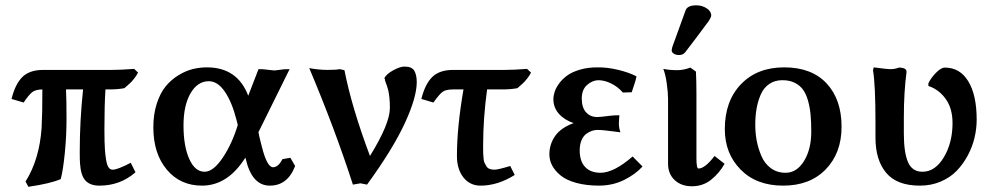

<svg xmlns="http://www.w3.org/2000/svg" viewBox="-20 -696 3733 730"><path d="M138.2 -210Q141.1 -260.7 141.1 -356Q115.2 -355.5 102.8 -345.9Q90.3 -336.4 69.8 -306.2L23.9 -319.8Q37.6 -376 64.9 -403.1Q92.3 -430.2 144 -430.2H405.8Q438.5 -430.2 490.2 -434.1L504.9 -419.9Q498.5 -407.7 489.7 -396.7Q481 -385.7 474.1 -379.4Q467.3 -373 453.1 -360.8Q428.2 -356 396 -356H380.9Q377 -293.9 377 -206.1Q377 -152.8 378.9 -127.9Q382.3 -82.5 388.9 -66.7Q395.5 -50.8 408.2 -50.8Q426.8 -50.8 477.1 -77.1L495.1 -41Q437.5 9.8 357.9 9.8Q322.8 9.8 304.9 -9.5Q287.1 -28.8 284.2 -75.2Q283.2 -86.4 283.2 -120.1Q283.2 -236.8 295.9 -356H231Q232.9 -317.9 232.9 -241.2Q232.9 -179.2 226.3 -113Q219.7 -46.9 210.9 -15.1Q171.9 2 87.9 14.2L77.1 -5.9Q129.9 -89.4 138.2 -210Z M1053.7 -90.8 1084 -96.2 1102.1 -64.9Q1073.7 9.8 1005.9 9.8Q937.5 9.8 914.1 -92.8L912.6 -96.2Q845.7 9.8 748 9.8Q665 9.8 614 -51.3Q563 -112.3 563 -211.9Q563 -262.2 576.2 -302.5Q589.4 -342.8 610.1 -367.9Q630.9 -393.1 658.4 -409.9Q686 -426.8 712.6 -433.3Q739.3 -439.9 766.6 -439.9Q882.8 -439.9 923.8 -332Q937 -367.7 962.9 -433.1Q983.9 -433.1 993.7 -431.2L1022 -428.2Q1027.8 -428.2 1037.4 -429.7Q1046.9 -431.2 1048.8 -431.2Q1056.6 -433.1 1081.1 -433.1L960.9 -189.9L962.9 -192.9Q964.4 -181.6 969.7 -161.6Q975.1 -141.6 976.1 -136.2Q995.6 -60.1 1018.1 -60.1Q1038.1 -60.1 1053.7 -90.8ZM757.8 -43Q791 -43 826.9 -96.4Q862.8 -149.9 884.8 -223.1L883.8 -221.2Q883.3 -225.1 881.3 -231.9Q879.4 -238.8 878.9 -241.2Q861.8 -308.1 834.7 -347.7Q807.6 -387.2 773.9 -387.2Q731 -387.2 704.3 -341.1Q677.7 -294.9 677.7 -219.2Q677.7 -140.6 699.5 -91.8Q721.2 -43 757.8 -43Z M1271.5 -433.1 1289.6 -429.2Q1317.4 -287.1 1386.7 -103Q1462.4 -225.6 1462.4 -285.2Q1462.4 -296.4 1461.9 -306.4Q1461.4 -316.4 1460.7 -323.7Q1460 -331.1 1458.5 -339.4Q1457 -347.7 1456.3 -351.8Q1455.6 -356 1453.1 -363.3Q1450.7 -370.6 1450 -372.8Q1449.2 -375 1446.5 -382.3Q1443.8 -389.6 1443.4 -391.1H1444.8Q1444.3 -392.1 1443.1 -395Q1441.9 -397.9 1441.4 -398.9Q1449.2 -414.6 1475.1 -428.7Q1501 -442.9 1517.6 -442.9Q1545.9 -442.9 1555.2 -427Q1564.5 -411.1 1564.5 -383.8Q1564.5 -325.7 1519 -227.3Q1473.6 -128.9 1375.5 5.9Q1352.5 1 1350.6 1L1321.8 5.9Q1253.4 -205.6 1155.8 -437Q1191.9 -430.2 1225.6 -430.2Q1259.3 -430.2 1271.5 -433.1Z M1890.1 -356H1832Q1816.9 -245.6 1816.9 -143.1V-134.8Q1816.9 -120.6 1817.1 -113.5Q1817.4 -106.4 1818.4 -94.7Q1819.3 -83 1822.3 -76.7Q1825.2 -70.3 1829.6 -63.5Q1834 -56.6 1841.8 -53.7Q1849.6 -50.8 1859.9 -50.8Q1873.5 -50.8 1919.9 -64.9L1937 -30.8Q1872.6 9.8 1807.1 9.8Q1766.6 9.8 1741.9 -21.5Q1717.3 -52.7 1717.3 -103Q1717.3 -211.9 1742.2 -356H1703.1Q1675.3 -356 1662.8 -346.9Q1650.4 -337.9 1627.9 -306.2L1582 -319.8Q1596.2 -376.5 1623.5 -403.3Q1650.9 -430.2 1703.1 -430.2H1898.9Q1934.1 -430.2 1983.9 -434.1L1999 -419.9Q1992.7 -407.7 1983.9 -396.7Q1975.1 -385.7 1968.3 -379.4Q1961.4 -373 1947.3 -360.8Q1922.4 -356 1890.1 -356Z M2253.9 -391.1Q2231.4 -390.1 2211.7 -372.6Q2191.9 -355 2191.9 -320.8Q2191.9 -287.1 2208.3 -269Q2224.6 -251 2251 -251Q2261.7 -251 2299.8 -255.9Q2315.4 -257.8 2335 -257.8Q2335 -256.8 2334.5 -251.5Q2334 -246.1 2334 -245.1Q2334 -242.2 2333.5 -236.3Q2333 -230.5 2333 -226.1Q2333 -210 2338.9 -192.9Q2336.9 -192.9 2318.4 -195.6Q2299.8 -198.2 2280.8 -200.2Q2261.7 -202.1 2252 -202.1Q2241.2 -202.1 2230.5 -198.5Q2219.7 -194.8 2208.7 -186.8Q2197.8 -178.7 2190.9 -162.6Q2184.1 -146.5 2184.1 -124Q2184.1 -83 2204.8 -61Q2225.6 -39.1 2263.2 -39.1Q2314 -39.1 2385.3 -101.1L2422.9 -63Q2396 -33.2 2353.3 -12Q2310.5 9.3 2258.8 9.8Q2209 9.8 2170.9 -0.7Q2132.8 -11.2 2111.3 -29.1Q2089.8 -46.9 2079.3 -66.9Q2068.8 -86.9 2068.8 -108.9Q2068.8 -147.9 2090.8 -179.2Q2112.8 -210.4 2161.1 -228Q2126 -239.7 2105 -263.4Q2084 -287.1 2084 -318.8Q2084 -332 2088.9 -347.2Q2093.8 -362.3 2106.2 -379.2Q2118.7 -396 2137 -409.2Q2155.3 -422.4 2185.1 -431.2Q2214.8 -439.9 2251 -439.9Q2288.1 -440.4 2329.3 -430.7Q2370.6 -420.9 2399.9 -405.8Q2398.4 -392.6 2381.8 -345.2L2348.1 -344.2Q2329.6 -365.7 2304.2 -378.4Q2278.8 -391.1 2253.9 -391.1Z M2605 -439 2626 -423.8Q2627.9 -387.7 2627.9 -339.8V-94.2Q2627.9 -55.2 2635.7 -55.2Q2660.2 -55.2 2696.8 -103L2734.9 -73.2Q2715.3 -38.1 2684.1 -12.9Q2652.8 12.2 2610.8 12.2Q2570.3 12.2 2545.2 -11.2Q2520 -34.7 2520 -74.2V-319.8Q2520 -343.8 2515.1 -378.4Q2510.3 -413.1 2502 -434.1Q2525.4 -429.2 2555.7 -429.2Q2578.1 -429.2 2605 -439ZM2627.9 -675.8Q2648.9 -675.8 2666.5 -664.6Q2684.1 -653.3 2684.1 -637.2Q2684.1 -630.9 2674.8 -616.2Q2619.6 -541.5 2585 -497.1Q2576.7 -486.8 2562 -486.8Q2549.3 -486.8 2541.5 -492.2Q2533.7 -497.6 2533.7 -504.9L2536.1 -517.1L2586.9 -657.2Q2594.2 -675.8 2627.9 -675.8Z M2735.8 -205.1Q2735.8 -312 2797.4 -376Q2858.9 -439.9 2961.4 -439.9Q3065.9 -439.9 3122.8 -378.9Q3179.7 -317.9 3179.7 -213.9Q3179.7 -114.3 3119.6 -52.2Q3059.6 9.8 2957.5 9.8Q2856 9.8 2795.9 -51.3Q2735.8 -112.3 2735.8 -205.1ZM2954.6 -391.1Q2925.8 -391.1 2904.8 -376.7Q2883.8 -362.3 2872.8 -337.4Q2861.8 -312.5 2856.7 -283.9Q2851.6 -255.4 2851.6 -222.2Q2851.6 -191.4 2856.9 -162.1Q2862.3 -132.8 2874.5 -103.8Q2886.7 -74.7 2910.4 -56.9Q2934.1 -39.1 2966.8 -39.1Q3009.3 -39.1 3036.9 -83.7Q3064.5 -128.4 3064.5 -195.8Q3064.5 -232.9 3061.8 -261Q3059.1 -289.1 3051.8 -314.5Q3044.4 -339.8 3032.5 -356Q3020.5 -372.1 3001 -381.6Q2981.4 -391.1 2954.6 -391.1Z M3416.5 -250V-188Q3416.5 -117.2 3432.1 -80.1Q3447.8 -43 3487.3 -43Q3535.6 -43 3568.6 -98.1Q3601.6 -153.3 3601.6 -228Q3601.6 -283.7 3575.7 -319.8Q3549.8 -356 3509.8 -369.1V-378.9Q3517.6 -397 3537.4 -418Q3557.1 -439 3572.8 -439Q3629.9 -439 3661.6 -386.7Q3693.4 -334.5 3693.4 -241.2Q3693.4 -207 3685.3 -172.6Q3677.2 -138.2 3659.7 -105.2Q3642.1 -72.3 3617.4 -46.6Q3592.8 -21 3556.6 -5.6Q3520.5 9.8 3477.5 9.8Q3390.1 9.8 3349.4 -38.8Q3308.6 -87.4 3308.6 -172.9V-233.9Q3308.6 -372.1 3299.3 -429.2L3301.8 -439.9Q3350.6 -433.1 3366.7 -433.1Q3382.8 -433.1 3397.5 -439Q3426.8 -439 3426.8 -422.9Q3416.5 -345.2 3416.5 -250Z"/></svg>

Font: Linear Smooth
Style: Bold
Weight: 700
Designer: Philipp H. Poll, Flanker
Foundry: Philipp H. Poll, reworked by Flanker
Version: Version 1.061 | FøM Fix